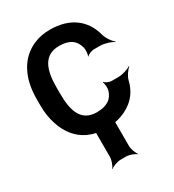

<svg xmlns="http://www.w3.org/2000/svg" viewBox="-227 -849 1120 1234"><g transform="rotate(-30 333.0 -232.5)"><path d="M335 -110C216 -110 190 -211 190 -332V-379C190 -507 222 -601 337 -601C413 -601 455 -571 470 -511C474 -495 472 -461 465 -450L468 -448C475 -459 503 -470 519 -470H567C598 -470 645 -455 664 -441L666 -444C647 -458 621 -495 613 -525C581 -647 488 -721 337 -721C292 -721 252 -713 216 -697C105 -649 42 -536 42 -378V-332C42 -279 49 -232 63 -190C100 -74 185 10 335 10C379 10 418 4 453 -9C534 -38 593 -96 614 -186C621 -214 645 -248 663 -261L660 -264C643 -251 597 -237 568 -237H518C501 -237 475 -248 468 -259L464 -256C471 -246 473 -212 469 -196C453 -138 410 -110 335 -110ZM405 180V6C405 -18 419 -55 431 -68L429 -70C416 -58 379 -44 355 -44H314C290 -44 253 -58 240 -70L238 -68C250 -55 264 -18 264 6V180C264 204 250 241 238 254L240 256C253 244 290 230 314 230H355C379 230 416 244 429 256L431 254C419 241 405 204 405 180Z"/></g></svg>

Font: Asimov
Style: Edge
Weight: 500
Designer: Google
Version: Version 2.000980: 2014